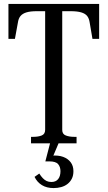

<svg xmlns="http://www.w3.org/2000/svg" viewBox="-20 -730 548 978"><path d="M210 -69V-673H167Q135 -673 115 -667Q95 -661 84.5 -648.5Q74 -636 71 -614L56 -532H23V-710H485V-532H451L437 -614Q434 -636 424 -648.5Q414 -661 393.5 -667Q373 -673 340 -673H297V-68Q297 -47 315 -40Q333 -33 357 -33H370V0H138V-33H150Q175 -33 192.5 -40Q210 -47 210 -69ZM280 -4 247 74 243 63Q277 60 301.5 69Q326 78 340 96.5Q354 115 354 142Q354 164 346 180Q338 196 324 207Q310 218 291.5 223Q273 228 253 228Q218 228 193.5 213Q169 198 156 171L180 154Q189 168 198 177.5Q207 187 217.5 192Q228 197 242 197Q264 197 276 182.5Q288 168 288 142Q288 120 276 106Q264 92 231 92H211L236 -4Z"/></svg>

Font: Roboto Serif 120pt ExtraCondensed
Style: Regular
Weight: 400
Width: 2
Designer: Greg Gazdowicz
Foundry: Commercial Type
Version: Version 1.008